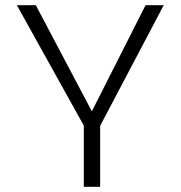

<svg xmlns="http://www.w3.org/2000/svg" viewBox="-20 -720 696 740"><path d="M334 -291 541 -700H611L366 -235V0H303V-236L45 -700H118Z"/></svg>

Font: Antic
Style: Regular
Weight: 400
Designer: Santiago Orozco
Foundry: Typemade
Version: Version 1.0012